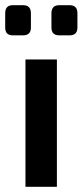

<svg xmlns="http://www.w3.org/2000/svg" viewBox="-24 -719 318 739"><path d="M25 -699H65Q95 -699 95 -668V-613Q95 -583 65 -583H25Q-4 -583 -4 -613V-668Q-4 -699 25 -699ZM204 -699H244Q274 -699 274 -668V-613Q274 -583 244 -583H204Q174 -583 174 -613V-668Q174 -699 204 -699ZM195 0H74V-490H195Z"/></svg>

Font: Exo 2.0 Semi Bold
Style: Regular
Weight: 600
Designer: Natanael Gama
Version: Version 1.001;PS 001.001;hotconv 1.0.70;makeotf.lib2.5.58329